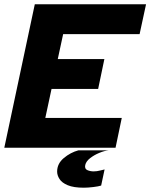

<svg xmlns="http://www.w3.org/2000/svg" viewBox="-43 -688 700 894"><path d="M-23 0 119 -668H637L607 -529H251L226 -413H443L414 -274H197L168 -139H524L495 0ZM347 186Q300 186 272.5 174.5Q245 163 234 145.5Q223 128 223 111Q223 74 254 48Q285 22 322 12H463Q443 14 419 24Q395 34 376.5 48.5Q358 63 354 80Q350 98 363.5 104Q377 110 393 110Q408 110 423 106Q438 102 444 101L428 176Q416 180 391 183Q366 186 347 186Z"/></svg>

Font: Atkinson Hyperlegible
Style: Bold Italic
Weight: 700
Italic angle: -12°
Designer: Elliott Scott, Megan Eiswerth, Linus Boman, Theodore Petrosky
Foundry: Braille Institute
Version: Version 1.006; ttfautohint (v1.8.3)